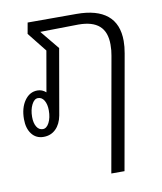

<svg xmlns="http://www.w3.org/2000/svg" viewBox="-89 -639 809 960"><g transform="rotate(-10 315.5 -159.0)"><path d="M574 -393Q574 -364 568 -331L465 249H398L501 -331Q506 -356 506 -387Q506 -451 471 -482Q436 -513 365 -513L233 -511L171 -510L250 -414L192 -82Q184 -39 159 -14.5Q134 10 97 10Q59 10 37 -18.5Q15 -47 15 -94Q15 -151 40.5 -187.5Q66 -224 106 -224Q130 -224 149 -207L185 -413L107 -511L117 -567H365Q468 -567 521 -523.5Q574 -480 574 -393ZM145 -116Q145 -147 133.5 -166.5Q122 -186 102 -186Q83 -186 70 -160Q57 -134 57 -98Q57 -67 68.5 -48Q80 -29 100 -29Q119 -29 132 -54Q145 -79 145 -116Z"/></g></svg>

Font: KoHo
Style: Italic
Weight: 400
Italic angle: -10°
Designer: Cadson Demak & Katatrad Team
Foundry: Cadson Demak Co.,Ltd.
Version: Version 1.000